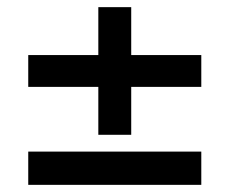

<svg xmlns="http://www.w3.org/2000/svg" viewBox="-20 -517 640 537"><path d="M255 -140V-274H59V-363H255V-497H347V-363H543V-274H347V-140ZM59 0V-93H543V0Z"/></svg>

Font: Rethink Sans Medium
Style: Regular
Weight: 500
Designer: The Rethink Sans project authors (Hans Thiessen). DM Sans designed by Colophon Foundry.
Foundry: Rethink Communications LLC
Version: Version 1.001